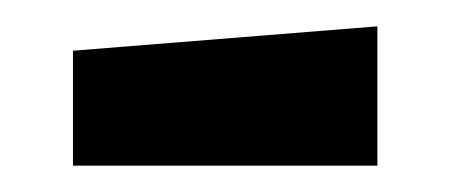

<svg xmlns="http://www.w3.org/2000/svg" viewBox="-20 -348 353 145"><path d="M35.1 -222.9V-309.7L265 -328.1V-222.9Z"/></svg>

Font: Faustina Light
Style: Regular
Weight: 300
Designer: Alfonso Garcia
Foundry: http://www.omnibus-type.com
Version: Version 1.200